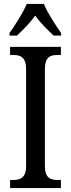

<svg xmlns="http://www.w3.org/2000/svg" viewBox="-20 -951 358 971"><path d="M28 -784V-771H66C97 -801 132 -835 158 -872C184 -835 220 -801 251 -771H289V-784C262 -822 220 -886 202 -931H115C97 -886 55 -822 28 -784ZM31 0H288V-41H271C234 -41 207 -52 207 -112V-601C207 -662 233 -673 271 -673H288V-714H31V-673H48C83 -673 112 -662 112 -601V-111C112 -52 83 -41 48 -41H31Z"/></svg>

Font: Noto Serif Khmer Condensed
Style: Regular
Weight: 400
Width: 3
Designer: Danh Hong and the Monotype Design Team
Foundry: Monotype Imaging Inc.
Version: Version 2.004